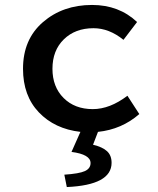

<svg xmlns="http://www.w3.org/2000/svg" viewBox="-20 -523 640 776"><path d="M250 233 240 183Q300 179 323 168.5Q346 158 346 136Q346 101 269 91L305 10Q201 -2 137 -69Q73 -136 73 -245Q73 -364 153.5 -433.5Q234 -503 352 -503Q461 -503 534 -434L479 -362Q421 -409 358 -409Q284 -409 238 -364Q192 -319 192 -245Q192 -172 237 -127Q282 -82 355 -82Q424 -82 495 -136L543 -62Q472 0 376 10L356 62Q394 71 412.5 88Q431 105 431 135Q431 225 250 233Z"/></svg>

Font: TypoPRO Source Code Pro
Style: Regular
Weight: 600
Monospace: yes
Designer: Paul D. Hunt, Teo Tuominen
Foundry: Adobe Systems Incorporated
Version: Version 2.010;PS 1.0;hotconv 1.0.84;makeotf.lib2.5.63406